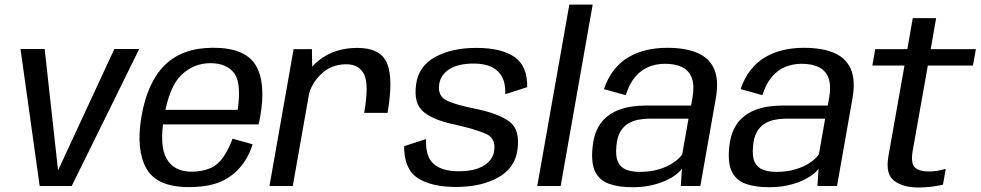

<svg xmlns="http://www.w3.org/2000/svg" viewBox="-20 -805 4244 831"><path d="M151.7 0H290.4L582.6 -593H475L232.5 -70.3H231L173.3 -593H68.7Z M797.5 4.8 809.4 -61.9Q733.6 -61.9 701.6 -117.4Q668.9 -172.1 689.9 -297.5Q712 -430.5 765.8 -481.3Q819.4 -531.6 891 -531.6Q964.4 -531.6 997.2 -483.3Q1024.4 -438.3 1008.7 -329.6H684.7L673.7 -266.6H1098.7Q1103.3 -281.7 1106.1 -299Q1132.2 -447.6 1086.4 -523.2Q1040.3 -598.3 902.6 -598.3Q769.2 -598.3 693 -523Q617 -447.8 591.7 -297.7Q568.2 -155.6 614 -75.1Q659.5 4.8 797.5 4.8ZM809.4 -61.9 797.5 4.8Q872.9 4.8 925.5 -14.7Q977.4 -34.1 1016.1 -77.1Q1054.1 -119.4 1073.4 -180.5L986.6 -204.8Q970.7 -161.2 947.1 -126Q922.8 -91 888.4 -76.3Q852.9 -61.9 809.4 -61.9Z M1556.1 -316.5H1657.3Q1683 -463.2 1655.4 -530.5Q1627.7 -597.7 1526.5 -597.7Q1428.3 -597.7 1360.8 -544.2Q1293.3 -490.7 1279.9 -414.4L1314.9 -386.2Q1324.7 -440.5 1369.1 -483.7Q1413.5 -526.8 1478.1 -526.8Q1534.9 -526.8 1556.2 -482.6Q1577.6 -438.3 1556.1 -316.5ZM1146.3 0H1247.2L1331.6 -477.8L1330.1 -592.4H1250.8Z M1954.2 4.2Q2061.9 4.2 2135.6 -36.6Q2209.2 -77.4 2219.7 -157.1Q2231.9 -243 2185.3 -278.2Q2138.8 -313.5 2038.4 -334.1Q1958.7 -349.4 1916 -368.8Q1873.3 -388.3 1880.8 -439.3Q1886 -480.2 1924.2 -505.1Q1962.4 -529.9 2029.8 -529.9Q2100 -529.9 2134.8 -496.4Q2169.7 -463 2166.8 -397.4L2261.8 -427.8Q2263.5 -519.2 2206.6 -558.5Q2149.8 -597.7 2041.5 -597.7Q1934.1 -597.7 1862.7 -557.8Q1791.3 -517.9 1781 -440.2Q1769.1 -355.4 1814.8 -319.3Q1860.6 -283.3 1953.6 -264.7Q2038.2 -245.5 2082.4 -226.2Q2126.7 -206.8 2118.9 -152.5Q2113.9 -113.6 2074.7 -88.7Q2035.6 -63.8 1965.1 -63.8Q1892.5 -63.8 1856.6 -95.9Q1820.7 -128.1 1824.1 -203.1L1729.1 -172.3Q1728.6 -73.1 1787.9 -34.4Q1847.1 4.2 1954.2 4.2Z M2305.3 0H2406.6L2545.2 -785H2444.1Z M2716.7 5.3Q2760.2 5.3 2795.8 -2.4Q2831.4 -10.1 2858.9 -22.4Q2886.3 -34.6 2904.7 -48.5Q2923 -62.3 2931.5 -75.2L2926.5 0H3011.2L3077.7 -377.2Q3092.1 -457 3071.3 -505.4Q3050.4 -553.9 2998.7 -576Q2947 -598.1 2867.9 -598.1Q2820.9 -598.1 2778.7 -588.4Q2736.4 -578.6 2700.6 -557.7Q2664.8 -536.7 2637.7 -502.5Q2610.6 -468.4 2593.9 -419.3L2688.3 -393.1Q2703.8 -442.3 2729.1 -472.1Q2754.3 -501.9 2787.2 -515.4Q2820.1 -528.9 2858.4 -528.9Q2903.4 -528.9 2933 -514.1Q2962.7 -499.2 2974.5 -466.8Q2986.3 -434.4 2977.1 -381.8L2971.1 -348.3H2777.4Q2746.1 -348.3 2714.3 -343.8Q2682.5 -339.3 2653.7 -327.7Q2625 -316 2601.8 -295.6Q2578.6 -275.3 2563.6 -243.5Q2548.6 -211.7 2544.6 -166.6Q2537.7 -98.1 2556.6 -60.9Q2575.5 -23.7 2616.7 -9.2Q2657.8 5.3 2716.7 5.3ZM2749.6 -61.1Q2715.9 -61.1 2691.2 -70.2Q2666.5 -79.4 2654.9 -103.8Q2643.3 -128.2 2647.9 -174.1Q2651.3 -210.9 2664.4 -234Q2677.5 -257.1 2697.5 -269.5Q2717.4 -281.9 2741.4 -286.6Q2765.3 -291.4 2790.7 -291.4H2959.9L2932.7 -136.8Q2920.2 -118.4 2894.4 -101Q2868.6 -83.5 2831.9 -72.3Q2795.2 -61.1 2749.6 -61.1Z M3308.2 5.3Q3351.7 5.3 3387.3 -2.4Q3422.9 -10.1 3450.4 -22.4Q3477.8 -34.6 3496.2 -48.5Q3514.5 -62.3 3523 -75.2L3518 0H3602.7L3669.2 -377.2Q3683.6 -457 3662.8 -505.4Q3641.9 -553.9 3590.2 -576Q3538.5 -598.1 3459.4 -598.1Q3412.4 -598.1 3370.2 -588.4Q3327.9 -578.6 3292.1 -557.7Q3256.3 -536.7 3229.2 -502.5Q3202.1 -468.4 3185.4 -419.3L3279.8 -393.1Q3295.3 -442.3 3320.6 -472.1Q3345.8 -501.9 3378.7 -515.4Q3411.6 -528.9 3449.9 -528.9Q3494.9 -528.9 3524.5 -514.1Q3554.2 -499.2 3566 -466.8Q3577.8 -434.4 3568.6 -381.8L3562.6 -348.3H3368.9Q3337.6 -348.3 3305.8 -343.8Q3274 -339.3 3245.2 -327.7Q3216.5 -316 3193.3 -295.6Q3170.1 -275.3 3155.1 -243.5Q3140.1 -211.7 3136.1 -166.6Q3129.2 -98.1 3148.1 -60.9Q3167 -23.7 3208.2 -9.2Q3249.3 5.3 3308.2 5.3ZM3341.1 -61.1Q3307.4 -61.1 3282.7 -70.2Q3258 -79.4 3246.4 -103.8Q3234.8 -128.2 3239.4 -174.1Q3242.8 -210.9 3255.9 -234Q3269 -257.1 3289 -269.5Q3308.9 -281.9 3332.9 -286.6Q3356.8 -291.4 3382.2 -291.4H3551.4L3524.2 -136.8Q3511.7 -118.4 3485.9 -101Q3460.1 -83.5 3423.4 -72.3Q3386.7 -61.1 3341.1 -61.1Z M3954.6 6.5Q4009.5 6.5 4061.3 -5.8L4073.3 -74.3Q4036 -62.8 3999.4 -62.8Q3958.5 -62.8 3939.7 -80.4Q3920.9 -98 3930.4 -152.7L3995.8 -521.5H4191.1L4203.8 -592.4H4008.3L4031.7 -726.6H3930.6L3907.2 -592.4H3768.2L3755.7 -521.5H3894.7L3825.2 -129.1Q3811.6 -50.8 3850.3 -22.2Q3889.1 6.5 3954.6 6.5Z"/></svg>

Font: Anybody Thin
Style: Italic
Weight: 100
Italic angle: -10°
Designer: Tyler Finck
Foundry: Etcetera Type Company
Version: Version 1.114;gftools[0.9.25]